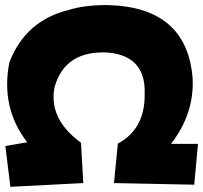

<svg xmlns="http://www.w3.org/2000/svg" viewBox="-20 -720 794 751"><path d="M305.7 -3.9 20.5 10.7 1 -148.9 86.4 -163.6Q-18.1 -298.8 16.6 -475.6Q79.6 -640.1 249.5 -681.2Q308.6 -700.2 400.4 -700.2Q710.9 -692.9 733.4 -414.6Q740.7 -275.9 648.9 -157.2H754.4L739.7 2.4L425.8 -3.9L440.9 -158.2Q548.3 -215.8 545.9 -354Q550.3 -500 404.8 -514.2Q234.9 -524.9 193.4 -379.4Q168.9 -254.9 296.9 -161.6Z"/></svg>

Font: Lapsus Pro (theguybrush.com)
Style: Bold
Weight: 700
Designer: Jose Roses
Version: Version 1.00 February 9, 2018, initial release